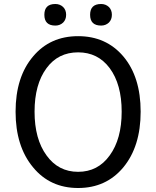

<svg xmlns="http://www.w3.org/2000/svg" viewBox="-20 -928 782 961"><path d="M146 -90Q58 -195 58 -369Q58 -543 146 -646Q231 -747 371 -747Q511 -747 597 -646Q684 -543 684 -369Q684 -195 597 -90Q511 13 371 13Q231 13 146 -90ZM529 -150Q589 -232 589 -369Q589 -506 529 -587Q470 -666 371 -666Q271 -666 213 -587Q153 -506 153 -369Q153 -232 213 -150Q272 -68 371 -68Q470 -68 529 -150ZM202 -854Q202 -908 257 -908Q280 -908 296 -893Q311 -878 311 -854Q311 -830 296 -815Q280 -800 257 -800Q202 -800 202 -854ZM431 -854Q431 -908 486 -908Q509 -908 525 -893Q540 -878 540 -854Q540 -830 525 -815Q509 -800 486 -800Q431 -800 431 -854Z"/></svg>

Font: 思源黑体R
Style: Regular
Weight: 400
Designer: Ryoko NISHIZUKA  (kana & ideographs); Paul D. Hunt (Latin, Greek & Cyrillic); Wenlong ZHANG  (bopomofo); Sandoll Communi
Foundry: Adobe Systems Incorporated
Version: Version 1.00 June 24, 2014, initial release